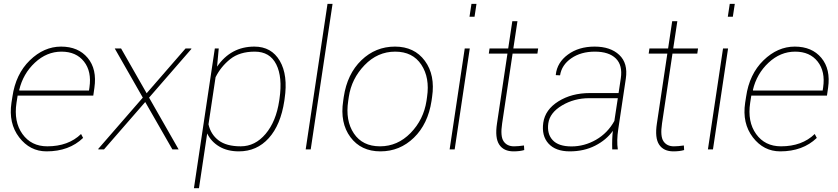

<svg xmlns="http://www.w3.org/2000/svg" viewBox="-20 -782 4384 1005"><path d="M80.6 -311 81.5 -308.1H445.8L448.2 -324.2Q460.4 -407.7 419.7 -459.7Q378.9 -511.7 301.8 -511.7Q224.6 -511.7 162.6 -453.9Q100.6 -396 80.6 -311ZM474.1 -322.3 468.3 -281.7H72.3L66.4 -244.1Q51.3 -145 97.4 -80.6Q143.6 -16.1 227.5 -16.1Q337.9 -16.1 404.3 -80.6L415 -60.1Q341.8 10.3 223.6 10.3Q136.7 10.3 80.3 -63.2Q23.9 -136.7 40 -244.1L44.9 -275.4Q62 -394 136 -466.1Q210 -538.1 299.8 -538.1Q389.6 -538.1 439 -479Q488.3 -419.9 474.1 -322.3Z M747.6 -293.9 951.2 -528.3H981L981.9 -525.9L760.3 -271L915 0H882.3L740.2 -248L524.4 0H495.1L494.1 -2.4L727.5 -271L580.6 -528.3H613.8Z M1108.4 -377.9 1071.3 -131.3Q1083 -78.6 1124 -47.4Q1165 -16.1 1240.2 -16.1Q1315.4 -16.1 1370.4 -81.3Q1425.3 -146.5 1441.4 -254.4L1442.9 -264.6Q1459.5 -378.4 1426 -445.1Q1392.6 -511.7 1313.5 -511.7Q1234.4 -511.7 1185.3 -472.7Q1136.2 -433.6 1108.4 -377.9ZM1311.5 -538.1Q1400.9 -538.1 1444.6 -463.4Q1488.3 -388.7 1469.7 -264.6L1468.3 -254.4Q1449.2 -127.9 1386.7 -58.8Q1324.2 10.3 1230.5 10.3Q1170.4 10.3 1127.7 -15.1Q1085 -40.5 1064.5 -83.5L1021.5 203.1H995.1L1104.5 -528.3H1125L1116.2 -433.1Q1188.5 -538.1 1311.5 -538.1Z M1606.4 0H1580.1L1694.3 -761.7H1720.7Z M2212.4 -253.9 2215.3 -274.4Q2230.5 -375 2185.3 -443.4Q2140.1 -511.7 2048.3 -511.7Q1956.5 -511.7 1888.2 -440.9Q1819.8 -370.1 1805.7 -274.4L1802.7 -253.9Q1787.1 -150.9 1832.3 -83.5Q1877.4 -16.1 1969.2 -16.1Q2061 -16.1 2129.2 -85.9Q2197.3 -155.8 2212.4 -253.9ZM2241.7 -274.4 2238.8 -253.9Q2220.2 -132.8 2146.5 -61.3Q2072.8 10.3 1971.2 10.3Q1869.6 10.3 1814.2 -64.2Q1758.8 -138.7 1776.4 -253.9L1779.3 -274.4Q1797.4 -395 1871.6 -466.6Q1945.8 -538.1 2047.4 -538.1Q2148.9 -538.1 2203.9 -463.6Q2258.8 -389.2 2241.7 -274.4Z M2463.9 -694.3H2437.5L2447.8 -761.7H2474.1ZM2359.9 0H2333.5L2412.6 -528.3H2439Z M2670.4 -16.1Q2691.9 -16.1 2722.7 -20.5L2724.1 3.4Q2701.2 10.3 2668 10.3Q2616.7 10.3 2593.3 -24.9Q2569.8 -60.1 2581.5 -136.2L2636.2 -501.5H2538.6L2542.5 -528.3H2640.1L2661.6 -670.9H2688.5L2667 -528.3H2796.9L2793 -501.5H2663.1L2608.4 -136.2Q2598.1 -68.8 2616 -42.5Q2633.8 -16.1 2670.4 -16.1Z M3195.8 -148.9 3213.9 -268.1H3064.5Q2985.4 -268.1 2921.6 -230Q2857.9 -191.9 2850.1 -136.7Q2842.3 -81.5 2872.8 -48.6Q2903.3 -15.6 2971.2 -15.6Q3039.1 -15.6 3099.9 -50.5Q3160.6 -85.4 3195.8 -148.9ZM3067.4 -294.9H3217.8L3229.5 -372.1Q3239.7 -440.4 3203.4 -476.1Q3167 -511.7 3093.8 -511.7Q3020.5 -511.7 2970.2 -476.8Q2919.9 -441.9 2911.6 -387.7L2889.6 -388.7L2889.2 -391.1Q2896 -454.6 2952.6 -496.3Q3009.3 -538.1 3092.3 -538.1Q3175.3 -538.1 3221.4 -494.6Q3267.6 -451.2 3255.9 -371.1L3216.3 -106.4Q3207 -45.4 3213.9 0H3184.6Q3183.1 -58.6 3188 -97.2Q3153.8 -49.3 3095.2 -19.5Q3036.6 10.3 2962.4 10.3Q2888.2 10.3 2851.1 -30.5Q2814 -71.3 2823.7 -139.6Q2833.5 -208 2902.8 -251.5Q2972.2 -294.9 3067.4 -294.9Z M3507.3 -16.1Q3528.8 -16.1 3559.6 -20.5L3561 3.4Q3538.1 10.3 3504.9 10.3Q3453.6 10.3 3430.2 -24.9Q3406.7 -60.1 3418.5 -136.2L3473.1 -501.5H3375.5L3379.4 -528.3H3477.1L3498.5 -670.9H3525.4L3503.9 -528.3H3633.8L3629.9 -501.5H3500L3445.3 -136.2Q3435.1 -68.8 3452.9 -42.5Q3470.7 -16.1 3507.3 -16.1Z M3815.9 -694.3H3789.6L3799.8 -761.7H3826.2ZM3711.9 0H3685.5L3764.6 -528.3H3791Z M3920.9 -311 3921.9 -308.1H4286.1L4288.6 -324.2Q4300.8 -407.7 4260 -459.7Q4219.2 -511.7 4142.1 -511.7Q4064.9 -511.7 4002.9 -453.9Q3940.9 -396 3920.9 -311ZM4314.5 -322.3 4308.6 -281.7H3912.6L3906.7 -244.1Q3891.6 -145 3937.7 -80.6Q3983.9 -16.1 4067.9 -16.1Q4178.2 -16.1 4244.6 -80.6L4255.4 -60.1Q4182.1 10.3 4064 10.3Q3977.1 10.3 3920.7 -63.2Q3864.3 -136.7 3880.4 -244.1L3885.3 -275.4Q3902.3 -394 3976.3 -466.1Q4050.3 -538.1 4140.1 -538.1Q4230 -538.1 4279.3 -479Q4328.6 -419.9 4314.5 -322.3Z"/></svg>

Font: Roboto-ThinItalic
Style: Italic
Weight: 250
Italic angle: -12°
Designer: Google
Version: Version 1.100141; 2013; ttfautohint (v0.94.14-c901) -l 8 -r 